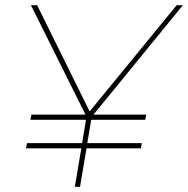

<svg xmlns="http://www.w3.org/2000/svg" viewBox="-20 -719 724 739"><path d="M684 -699 340 -278H543L539 -258H331L316 -168H526L522 -148H313L288 0H268L293 -148H80L84 -168H296L311 -258H97L101 -278H309L99 -699H123L325 -290L660 -699Z"/></svg>

Font: TypoPRO Montserrat Alternates
Style: Italic
Weight: 250
Italic angle: -11.3°
Designer: Julieta Ulanovsky
Foundry: Julieta Ulanovsky
Version: Version 6.001